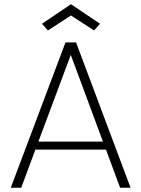

<svg xmlns="http://www.w3.org/2000/svg" viewBox="-20 -886 667 906"><path d="M546.9 0 480 -180.2H147L80.1 0H30.8L289.1 -686H338.9L596.2 0ZM465.8 -217.8 314 -627 161.1 -217.8ZM314.9 -866.2 452.1 -773.9 423.8 -742.2 314.9 -813 206.1 -742.2 178.2 -773.9Z"/></svg>

Font: SVN-Poppins ExtraLight
Style: Regular
Weight: 200
Designer: Ninad Kale (Devanagari), Jonny Pinhorn (Latin)
Foundry: Indian Type Foundry
Version: Version 3.002 2017